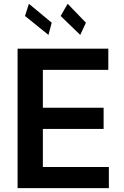

<svg xmlns="http://www.w3.org/2000/svg" viewBox="-20 -981 648 1001"><path d="M232.6 -799 249.6 -862.6 130.7 -961.3 110.4 -897.7ZM398.4 -799 427.9 -862.6 332.7 -961.3 296.2 -897.7ZM71.7 0H547.6V-110.4H203.5V-308.9H520.2V-419.4H203.5V-616.8H544.7V-727.3H71.7Z"/></svg>

Font: TID UI Semi Bold
Style: Regular
Weight: 600
Designer: The TID Project Authors
Foundry: Bakken & Bæck
Version: Version 1.001;hotconv 1.0.109;makeotfexe 2.5.65596